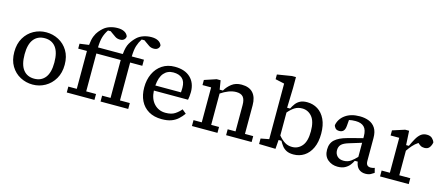

<svg xmlns="http://www.w3.org/2000/svg" viewBox="-50 -1308 4380 1889"><g transform="rotate(15 2140.5 -363.0)"><path d="M304 12Q236 12 177.5 -19Q119 -50 83.5 -109Q48 -168 48 -252Q48 -336 83.5 -396Q119 -456 177.5 -488Q236 -520 304 -520Q372 -520 430.5 -489Q489 -458 524.5 -399.5Q560 -341 560 -258Q560 -175 524.5 -114.5Q489 -54 430.5 -21Q372 12 304 12ZM304 -48Q376 -48 416 -99Q456 -150 456 -252Q456 -357 416 -408.5Q376 -460 304 -460Q232 -460 192 -409Q152 -358 152 -256Q152 -151 192 -99.5Q232 -48 304 -48Z M650 0V-60H736V-446H647V-496L741 -509Q746 -564 760 -599Q774 -634 793 -656.5Q812 -679 829 -694Q856 -718 893 -730Q930 -742 972 -742Q1013 -742 1040 -727.5Q1067 -713 1077 -686Q1077 -667 1062.5 -652.5Q1048 -638 1020 -638Q992 -638 971.5 -651.5Q951 -665 928 -682L912 -694H884Q859 -657 846.5 -616.5Q834 -576 832 -508H1076L1085 -509Q1091 -581 1114 -620.5Q1137 -660 1171 -692Q1197 -716 1235.5 -729Q1274 -742 1316 -742Q1357 -742 1384 -727.5Q1411 -713 1421 -686Q1421 -667 1406.5 -652.5Q1392 -638 1364 -638Q1336 -638 1315.5 -651.5Q1295 -665 1272 -682L1256 -694H1227Q1203 -657 1190.5 -617Q1178 -577 1176 -508H1300V-446H1176V-60H1276V0H994V-60H1080V-446H832V-60H932V0Z M1613 -462Q1554 -462 1517.5 -420Q1481 -378 1474 -292H1735Q1736 -306 1736.5 -317Q1737 -328 1737 -340Q1737 -403 1704.5 -432.5Q1672 -462 1613 -462ZM1619 12Q1540 12 1485 -20.5Q1430 -53 1401.5 -111Q1373 -169 1373 -246Q1373 -324 1402 -386Q1431 -448 1485 -484Q1539 -520 1613 -520Q1716 -520 1772.5 -466Q1829 -412 1829 -320Q1829 -299 1826.5 -276Q1824 -253 1821 -240H1473Q1477 -155 1523 -106.5Q1569 -58 1639 -58Q1698 -58 1733.5 -81Q1769 -104 1794 -135L1835 -101Q1812 -69 1783.5 -43Q1755 -17 1715.5 -2.5Q1676 12 1619 12Z M1925 0V-60H2009V-416H1921V-468L2041 -508H2081L2096 -416H2129Q2153 -458 2193 -489Q2233 -520 2293 -520Q2371 -520 2410 -476.5Q2449 -433 2449 -352V-60H2533V0H2273V-60H2353V-328Q2353 -385 2331 -410.5Q2309 -436 2261 -436Q2223 -436 2183 -420.5Q2143 -405 2105 -379V-60H2185V0Z M2609 0V-56L2693 -72V-638L2601 -658V-706L2749 -730H2789V-618L2783 -416H2813Q2827 -444 2844.5 -467.5Q2862 -491 2889.5 -505.5Q2917 -520 2961 -520Q3021 -520 3069 -490Q3117 -460 3145 -401Q3173 -342 3173 -256Q3173 -170 3145 -110Q3117 -50 3069 -19Q3021 12 2961 12Q2917 12 2889.5 -2Q2862 -16 2844.5 -39Q2827 -62 2813 -88H2784L2777 4ZM2929 -448Q2886 -448 2853.5 -427.5Q2821 -407 2789 -369V-135Q2821 -97 2853.5 -76.5Q2886 -56 2929 -56Q2989 -56 3029 -103Q3069 -150 3069 -252Q3069 -354 3029 -401Q2989 -448 2929 -448Z M3693 12Q3653 12 3626 -11Q3599 -34 3591 -84H3561Q3551 -62 3533 -39Q3515 -16 3485.5 0Q3456 16 3411 16Q3353 16 3311 -19Q3269 -54 3269 -120Q3269 -186 3310 -222.5Q3351 -259 3429 -280Q3468 -291 3507 -301Q3546 -311 3585 -321V-340Q3585 -406 3555.5 -435Q3526 -464 3469 -464Q3429 -464 3402 -457L3397 -396Q3394 -360 3379 -344Q3364 -328 3337 -328Q3310 -328 3297 -342.5Q3284 -357 3281 -372Q3293 -438 3350 -479Q3407 -520 3497 -520Q3549 -520 3590.5 -503.5Q3632 -487 3656.5 -449.5Q3681 -412 3681 -348V-116Q3681 -86 3693 -73Q3705 -60 3729 -60Q3741 -60 3751.5 -62.5Q3762 -65 3769 -68L3781 -20Q3769 -11 3747.5 0.5Q3726 12 3693 12ZM3365 -140Q3365 -104 3388 -80Q3411 -56 3453 -56Q3495 -56 3526 -78Q3557 -100 3585 -131V-274L3461 -236Q3407 -220 3386 -198Q3365 -176 3365 -140Z M3841 0V-60H3925V-416H3837V-468L3961 -508H4001L4009 -364H4037Q4057 -408 4076.5 -442.5Q4096 -477 4120.5 -496.5Q4145 -516 4181 -516Q4217 -516 4236 -497Q4255 -478 4261 -460Q4258 -433 4241.5 -408.5Q4225 -384 4189 -384Q4165 -384 4149 -394Q4133 -404 4121 -416Q4089 -395 4064.5 -367Q4040 -339 4021 -310V-60H4133V0Z"/></g></svg>

Font: Source Serif 4 Caption
Style: Regular
Weight: 400
Designer: Frank Grießhammer
Foundry: Adobe Systems Incorporated
Version: Version 4.004;hotconv 1.0.117;makeotfexe 2.5.65602